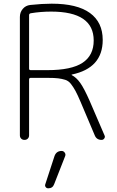

<svg xmlns="http://www.w3.org/2000/svg" viewBox="-20 -760 637 1043"><path d="M138 -678V-387Q138 -379 147 -379H238Q368 -379 428.5 -419Q489 -459 489 -540Q489 -697 258 -697Q201 -697 147 -688Q138 -686 138 -678ZM88 -25V-668Q88 -693 103.5 -711.5Q119 -730 144 -733Q210 -740 261 -740Q399 -740 468.5 -689.5Q538 -639 538 -543Q538 -390 370 -355Q369 -355 369 -354Q369 -352 370 -352Q395 -339 416 -309.5Q437 -280 467 -212L548 -24Q552 -16 546.5 -8Q541 0 532 0Q505 0 495 -24L418 -206Q401 -246 389.5 -267Q378 -288 365 -304.5Q352 -321 334 -326.5Q316 -332 296 -334.5Q276 -337 238 -337H147Q138 -337 138 -328V-25Q138 -14 131 -7Q124 0 113 0Q102 0 95 -7Q88 -14 88 -25ZM276 88Q286 60 315 60Q325 60 331.5 69Q338 78 334 88L274 241Q266 263 242 263Q233 263 228 256Q223 249 226 241Z"/></svg>

Font: Rounded Mplus 1c Light
Style: Regular
Weight: 300
Version: Version 1.059.20150529